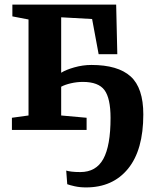

<svg xmlns="http://www.w3.org/2000/svg" viewBox="-20 -567 666 838"><path d="M355.5 251Q328.5 251 306.2 246Q284 241 273.5 237L269 177.5Q276.5 180 292 182Q307.5 184 330.5 184Q399.5 184 431 126.5Q462.5 69 462.5 -52Q462.5 -138 436 -173.8Q409.5 -209.5 341.5 -209.5Q315.5 -209.5 289.5 -203.5Q263.5 -197.5 247 -188.5V-63L358 -53V0H32V-53L104.5 -63V-482L34 -495.5V-547H487L492 -330.5H410.5L382 -484L247 -491.5V-249.5Q267.5 -262.5 304.5 -273Q341.5 -283.5 379 -283.5Q494.5 -283.5 550 -233.5Q605.5 -183.5 605.5 -67.5Q605.5 87.5 539 169.2Q472.5 251 355.5 251Z"/></svg>

Font: Merriweather Text Regular
Style: Bold
Weight: 700
Designer: Eben Sorkin
Foundry: Eben Sorkin
Version: Version 2.100; ttfautohint (v1.7.19-72a1) -l 8 -r 50 -G 200 